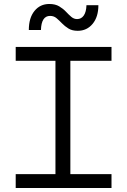

<svg xmlns="http://www.w3.org/2000/svg" viewBox="-20 -946 640 966"><path d="M541 0H59V-70H259V-640H59V-710H541V-640H334V-70H541ZM125 -795Q125 -856 153.5 -891Q182 -926 228 -926Q258 -926 278 -914Q298 -902 312 -887Q326 -872 339 -861Q352 -850 368 -850Q389 -850 401.5 -868Q414 -886 415 -920H475Q475 -861 446 -826Q417 -791 371 -791Q343 -791 324.5 -802.5Q306 -814 292 -828.5Q278 -843 264.5 -854.5Q251 -866 232 -866Q188 -866 186 -795Z"/></svg>

Font: Orbit
Style: Regular
Weight: 400
Designer: Sooun Cho
Foundry: JAMO
Version: Version 1.000; ttfautohint (v1.8.4.7-5d5b);gftools[0.9.29]